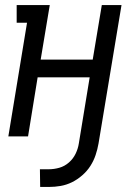

<svg xmlns="http://www.w3.org/2000/svg" viewBox="-20 -540 540 760"><path d="M139 200 138 130H173Q194 130 215 124Q236 118 253 103Q270 88 279.5 68Q289 48 292 28L335 -234H129L91 0H13L87 -450H46V-520H177L141 -304H347L383 -520H461L370 28Q366 51 358.5 73.5Q351 96 338 116.5Q325 137 305.5 154Q286 171 264.5 181.5Q243 192 220 196Q197 200 174 200Z"/></svg>

Font: Iosevka Curly Slab
Style: Italic
Weight: 400
Italic angle: -9°
Monospace: yes
Designer: Belleve Invis
Foundry: Belleve Invis
Version: Version 22.1.2; ttfautohint (v1.8.4)